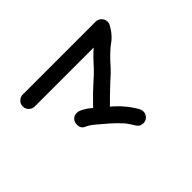

<svg xmlns="http://www.w3.org/2000/svg" viewBox="-116 -845 1112 1112"><g transform="rotate(-45 440.0 -289.0)"><path d="M524 17Q495 17 482 -5.5Q469 -28 454 -48V-49L441 -64Q414 -94 384 -120Q354 -146 323 -172L307 -185Q289 -199 268 -208Q244 -219 244 -250Q244 -263 250 -275Q264 -299 291 -299Q305 -299 317 -293Q351 -277 379 -252Q447 -322 486 -356Q518 -383 547 -414Q591 -464 629 -497H146Q126 -497 111.5 -511.5Q97 -526 97 -546Q97 -566 111.5 -580.5Q126 -595 146 -595H743Q763 -595 777.5 -580.5Q792 -566 792 -546Q792 -532 785 -521L784 -519Q756 -468 707 -435L703 -432Q661 -397 616 -345Q587 -314 555 -287Q487 -223 454 -189Q454 -188 455 -188V-187Q522 -131 565 -56Q571 -44 571 -31Q571 -5 547 11Q536 17 524 17Z"/></g></svg>

Font: Bad Comic
Style: Regular
Weight: 400
Designer: GGBotNet
Foundry: f0n7
Version: 0.9